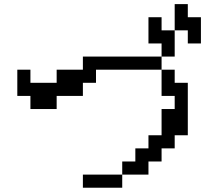

<svg xmlns="http://www.w3.org/2000/svg" viewBox="-20 -879 1040 915"><path d="M687.5 -671.9V-796.9H750V-734.4H812.5V-859.4H875V-796.9H937.5V-671.9H875V-734.4H812.5V-609.4H750V-671.9ZM375 15.6V-46.9H562.5V15.6ZM62.5 -421.9V-546.9H125V-484.4H250V-546.9H375V-609.4H750V-546.9H812.5V-484.4H875V-234.4H812.5V-171.9H750V-109.4H687.5V-46.9H562.5V-109.4H625V-171.9H687.5V-234.4H750V-359.4H812.5V-421.9H750V-546.9H437.5V-484.4H375V-421.9H250V-359.4H125V-421.9Z"/></svg>

Font: KH Dot Dougenzaka 16
Style: Regular
Weight: 400
Designer: Original version for X68000 by Keitarou Hiraki (http://hp.vector.co.jp/authors/VA000874/) / TrueType conversion by Homem
Version: Version 1.00.20150527